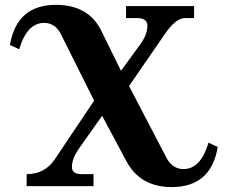

<svg xmlns="http://www.w3.org/2000/svg" viewBox="-20 -513 926 781"><path d="M395.5 -42 303.2 88.4Q272.5 131.8 272.5 166Q272.5 195.3 311.5 195.3H360.4V244.1H88.4V195.3Q162.1 195.3 202.6 135.3L362.8 -103.5L228.5 -372.6Q205.1 -419.9 159.7 -419.9Q89.8 -419.9 58.1 -312.5L20.5 -330.1Q47.9 -493.2 207.5 -493.2Q340.3 -493.2 392.1 -387.7L472.2 -225.1L550.8 -333Q579.6 -372.6 579.6 -408.2Q579.6 -439.5 537.6 -439.5H492.7V-488.3H769.5V-439.5H731.4Q695.3 -439.5 650.9 -375L504.9 -163.1L656.7 127.9Q681.2 174.8 726.6 174.8Q796.4 174.8 828.1 67.4L865.7 85Q838.4 248 678.2 248Q550.3 248 494.1 142.6Z"/></svg>

Font: Munson
Style: Bold
Weight: 700
Designer: Paul James MIller
Foundry: High-Logic / Made with FontCreator
Version: Version 2.10;May 5, 2019;FontCreator 11.5.0.2430 64-bit